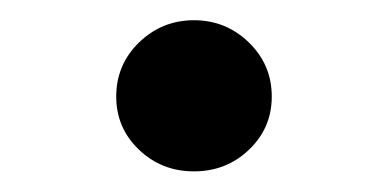

<svg xmlns="http://www.w3.org/2000/svg" viewBox="-20 -158 374 188"><path d="M93.8 -63.5Q93.8 -94.7 116.2 -116.5Q138.7 -138.2 169.9 -138.2Q201.2 -138.2 223.6 -116.5Q246.1 -94.7 246.1 -63.5Q246.1 -32.7 223.9 -11.5Q201.7 9.8 169.9 9.8Q138.2 9.8 116 -11.5Q93.8 -32.7 93.8 -63.5Z"/></svg>

Font: Arbutus Slab
Style: Regular
Weight: 400
Version: Version 1.002; ttfautohint (v0.92) -l 10 -r 16 -G 200 -x 7 -